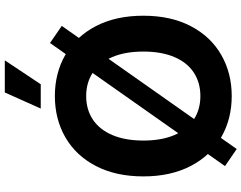

<svg xmlns="http://www.w3.org/2000/svg" viewBox="-124 -865 1019 811"><g transform="rotate(-90 385.5 -459.5)"><path d="M45.9 -363.3Q45.9 -479.5 89.8 -564Q133.8 -648.4 210.9 -692.9Q288.1 -737.3 385.3 -737.3Q482.4 -737.3 559.6 -692.9Q636.7 -648.4 680.7 -564Q724.6 -479.5 724.6 -363.3Q724.6 -247.6 680.7 -163.3Q636.7 -79.1 559.6 -34.7Q482.4 9.8 385.3 9.8Q288.1 9.8 210.9 -34.7Q133.8 -79.1 89.8 -163.6Q45.9 -248 45.9 -363.3ZM573.2 -363.3Q573.2 -440.4 550 -494.6Q526.9 -548.8 484.4 -576.9Q441.9 -605 385.3 -605Q328.6 -605 286.1 -576.9Q243.7 -548.8 220.5 -494.4Q197.3 -439.9 197.3 -363.3Q197.3 -286.6 220.5 -232.4Q243.7 -178.2 286.1 -150.4Q328.6 -122.6 385.3 -122.6Q441.9 -122.6 484.4 -150.4Q526.9 -178.2 550 -232.4Q573.2 -286.6 573.2 -363.3ZM89.4 -18.6 609.4 -757.8 681.6 -708 161.6 30.8ZM400.4 -948.7H536.1L435.1 -796.9H332.5Z"/></g></svg>

Font: Inter RS Variable
Style: Regular
Weight: 400
Designer: Rasmus Andersson (customised by Maria Ramos and Noel Pretorius)
Foundry: rsms
Version: Version 3.001;Glyphs 3.2.3 (3260)